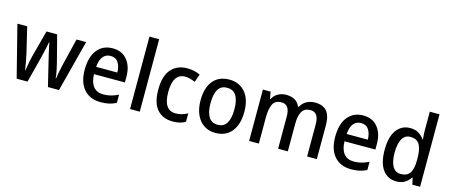

<svg xmlns="http://www.w3.org/2000/svg" viewBox="-48 -1348 4550 1945"><g transform="rotate(15 2226.5 -375.0)"><path d="M408 -277Q402 -300 395 -331.5Q388 -363 381.5 -392.5Q375 -422 372 -440H368Q365 -422 358.5 -392Q352 -362 345 -330.5Q338 -299 332 -276L261 0H147L10 -540H113L176 -275Q186 -233 194.5 -185.5Q203 -138 207 -105H211Q214 -125 218.5 -152.5Q223 -180 229 -209Q235 -238 241 -261L315 -540H427L499 -261Q507 -231 516 -186Q525 -141 528 -105H532Q535 -129 543 -172.5Q551 -216 561 -257L630 -540H731L591 0H475Z M1009 -549Q1107 -549 1161.5 -482.5Q1216 -416 1216 -307V-247H892Q894 -162 930.5 -117.5Q967 -73 1035 -73Q1079 -73 1115.5 -83Q1152 -93 1191 -112V-26Q1154 -7 1116 1.5Q1078 10 1029 10Q916 10 852.5 -62.5Q789 -135 789 -266Q789 -402 848 -475.5Q907 -549 1009 -549ZM1008 -469Q958 -469 928.5 -432.5Q899 -396 894 -324H1116Q1115 -387 1089 -428Q1063 -469 1008 -469Z M1438 0H1336V-760H1438Z M1785 10Q1680 10 1620.5 -57.5Q1561 -125 1561 -266Q1561 -408 1623 -478.5Q1685 -549 1791 -549Q1833 -549 1868 -540.5Q1903 -532 1927 -519L1897 -436Q1872 -447 1845 -454.5Q1818 -462 1793 -462Q1665 -462 1665 -267Q1665 -77 1791 -77Q1828 -77 1858.5 -86Q1889 -95 1917 -111V-22Q1864 10 1785 10Z M2462 -270Q2462 -141 2402 -65.5Q2342 10 2231 10Q2162 10 2111 -24Q2060 -58 2031.5 -121Q2003 -184 2003 -270Q2003 -403 2063 -476Q2123 -549 2234 -549Q2336 -549 2399 -477Q2462 -405 2462 -270ZM2108 -270Q2108 -177 2138 -126.5Q2168 -76 2233 -76Q2298 -76 2328 -126Q2358 -176 2358 -270Q2358 -364 2327.5 -413.5Q2297 -463 2232 -463Q2167 -463 2137.5 -413.5Q2108 -364 2108 -270Z M3132 -549Q3214 -549 3254.5 -502Q3295 -455 3295 -354V0H3193V-338Q3193 -463 3106 -463Q3044 -463 3017.5 -418.5Q2991 -374 2991 -290V0H2889V-339Q2889 -463 2802 -463Q2735 -463 2711 -413Q2687 -363 2687 -273V0H2585V-539H2666L2679 -467H2685Q2707 -509 2745.5 -529Q2784 -549 2828 -549Q2939 -549 2973 -464H2981Q3005 -508 3044.5 -528.5Q3084 -549 3132 -549Z M3636 -549Q3734 -549 3788.5 -482.5Q3843 -416 3843 -307V-247H3519Q3521 -162 3557.5 -117.5Q3594 -73 3662 -73Q3706 -73 3742.5 -83Q3779 -93 3818 -112V-26Q3781 -7 3743 1.5Q3705 10 3656 10Q3543 10 3479.5 -62.5Q3416 -135 3416 -266Q3416 -402 3475 -475.5Q3534 -549 3636 -549ZM3635 -469Q3585 -469 3555.5 -432.5Q3526 -396 3521 -324H3743Q3742 -387 3716 -428Q3690 -469 3635 -469Z M4129 10Q4039 10 3986.5 -61Q3934 -132 3934 -269Q3934 -406 3987 -477.5Q4040 -549 4129 -549Q4182 -549 4218 -527Q4254 -505 4277 -470H4282Q4280 -488 4278 -512Q4276 -536 4276 -555V-760H4378V0H4297L4281 -69H4276Q4253 -34 4218 -12Q4183 10 4129 10ZM4154 -74Q4221 -74 4249.5 -118Q4278 -162 4278 -250V-271Q4278 -366 4250.5 -414.5Q4223 -463 4153 -463Q4096 -463 4067.5 -411.5Q4039 -360 4039 -268Q4039 -174 4068 -124Q4097 -74 4154 -74Z"/></g></svg>

Font: Noto Sans Gurmukhi UI SemiCondensed Medium
Style: Regular
Weight: 500
Width: 4
Designer: Jelle Bosma - Monotype Design Team
Foundry: Monotype Imaging Inc.
Version: Version 2.004; ttfautohint (v1.8.4.7-5d5b)